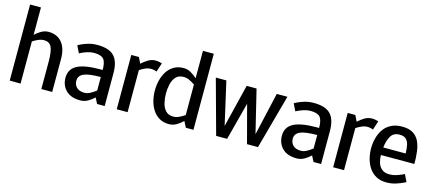

<svg xmlns="http://www.w3.org/2000/svg" viewBox="-52 -1199 3866 1707"><g transform="rotate(15 1881.0 -346.0)"><path d="M162 1 62 0V-700H162V-448Q187 -472 218.5 -490Q250 -508 285 -508Q364 -508 408.5 -454.5Q453 -401 453 -302V0H353V-250Q353 -348 333.5 -387Q314 -426 265 -426Q239 -426 211.5 -414Q184 -402 162 -387Z M634 -153Q634 -115 659 -91Q684 -67 732 -67Q757 -67 784.5 -82Q812 -97 836 -116V-240Q725 -240 679.5 -219Q634 -198 634 -153ZM712 8Q625 8 579.5 -38Q534 -84 534 -153Q534 -233 601.5 -269Q669 -305 811 -305H836Q836 -376 812.5 -404Q789 -432 724 -432Q693 -432 662.5 -422Q632 -412 612.5 -402.5Q593 -393 593 -393L561 -459Q561 -459 585 -471.5Q609 -484 648.5 -496Q688 -508 734 -508Q842 -508 889 -458.5Q936 -409 936 -302V0H866L839 -53Q814 -29 782 -10.5Q750 8 712 8Z M1302 -415Q1276 -426 1249 -426Q1223 -426 1196 -414Q1169 -402 1147 -387V0H1047V-500H1117L1144 -445Q1170 -470 1202 -489Q1234 -508 1269 -508H1270Q1286 -508 1301.5 -505Q1317 -502 1329 -498Z M1549 -432Q1502 -432 1477 -404Q1452 -376 1442.5 -334Q1433 -292 1433 -250Q1433 -208 1442.5 -165.5Q1452 -123 1477 -95Q1502 -67 1549 -67Q1576 -67 1603 -80Q1630 -93 1653 -109V-390Q1630 -406 1603 -419Q1576 -432 1549 -432ZM1653 -700H1753V0H1683L1655 -55Q1630 -30 1597.5 -11Q1565 8 1529 8Q1477 8 1439.5 -14Q1402 -36 1378 -73Q1354 -110 1342.5 -156Q1331 -202 1331 -250Q1331 -298 1342.5 -344Q1354 -390 1378 -427Q1402 -464 1439.5 -486Q1477 -508 1529 -508Q1564 -508 1595.5 -490Q1627 -472 1653 -448Z M1922 -500 2012 -105 2109 -500H2200L2296 -105L2386 -500H2484L2347 0H2246L2154 -347L2063 0H1962L1825 -500Z M2626 -153Q2626 -115 2651 -91Q2676 -67 2724 -67Q2749 -67 2776.5 -82Q2804 -97 2828 -116V-240Q2717 -240 2671.5 -219Q2626 -198 2626 -153ZM2704 8Q2617 8 2571.5 -38Q2526 -84 2526 -153Q2526 -233 2593.5 -269Q2661 -305 2803 -305H2828Q2828 -376 2804.5 -404Q2781 -432 2716 -432Q2685 -432 2654.5 -422Q2624 -412 2604.5 -402.5Q2585 -393 2585 -393L2553 -459Q2553 -459 2577 -471.5Q2601 -484 2640.5 -496Q2680 -508 2726 -508Q2834 -508 2881 -458.5Q2928 -409 2928 -302V0H2858L2831 -53Q2806 -29 2774 -10.5Q2742 8 2704 8Z M3294 -415Q3268 -426 3241 -426Q3215 -426 3188 -414Q3161 -402 3139 -387V0H3039V-500H3109L3136 -445Q3162 -470 3194 -489Q3226 -508 3261 -508H3262Q3278 -508 3293.5 -505Q3309 -502 3321 -498Z M3529 8Q3474 8 3434.5 -14Q3395 -36 3370 -73Q3345 -110 3333 -156Q3321 -202 3321 -250Q3321 -298 3333 -344Q3345 -390 3370.5 -427Q3396 -464 3438 -486Q3480 -508 3539 -508Q3602 -508 3639.5 -485Q3677 -462 3696.5 -421.5Q3716 -381 3722.5 -328Q3729 -275 3729 -215H3421Q3421 -180 3431 -146Q3441 -112 3467 -90Q3493 -68 3539 -68Q3570 -68 3600.5 -78Q3631 -88 3651 -97.5Q3671 -107 3671 -107L3703 -41Q3703 -41 3678.5 -29Q3654 -17 3614.5 -4.5Q3575 8 3529 8ZM3536 -433Q3481 -433 3456 -392Q3431 -351 3424 -285H3630Q3629 -329 3622 -362.5Q3615 -396 3595 -414.5Q3575 -433 3536 -433Z"/></g></svg>

Font: Epunda Sans Medium
Style: Regular
Weight: 500
Designer: Simon Atzbach
Foundry: typofactur
Version: Version 2.204; ttfautohint (v1.8.4.7-5d5b)